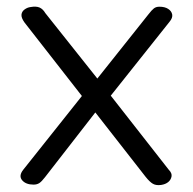

<svg xmlns="http://www.w3.org/2000/svg" viewBox="-20 -536 574 572"><path d="M483 -30Q493 -20 491 -10Q489 0 481 6.5Q473 13 460 15Q445 17 435.5 11.5Q426 6 414 -9L264 -201L114 -8Q104 5 97 9.5Q90 14 80 14Q57 14 46 1Q35 -12 49 -30L224 -250L53 -469Q43 -483 44 -492.5Q45 -502 53.5 -508Q62 -514 71 -515Q88 -518 98 -513.5Q108 -509 115 -497L270 -302L422 -493Q432 -506 438.5 -511Q445 -516 455 -516Q471 -516 481 -509.5Q491 -503 493 -493Q495 -483 485 -471L310 -251Z"/></svg>

Font: Playwrite US Modern Light
Style: Regular
Weight: 300
Designer: Veronika Burian, José Scaglione
Foundry: TypeTogether
Version: Version 1.003